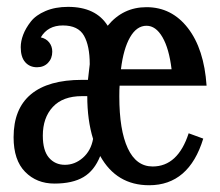

<svg xmlns="http://www.w3.org/2000/svg" viewBox="-20 -527 646 565"><path d="M429.2 -37.1Q503.4 -37.1 535.2 -134.8L578.1 -119.1Q536.1 18.1 418.9 18.1Q322.8 18.1 274.9 -67.9Q257.8 -24.9 225.6 -5.9Q193.4 13.2 140.1 13.2Q87.9 13.2 54 -21.2Q20 -55.7 20 -123Q20 -207 71 -249.5Q122.1 -292 221.2 -292H238.8Q239.3 -299.8 244.1 -337.9Q244.1 -392.1 227.1 -422.1Q210 -452.1 165 -452.1Q120.6 -452.1 100.1 -417Q115.7 -413.6 124.8 -402.1Q133.8 -390.6 133.8 -375Q133.8 -355 121.3 -342Q108.9 -329.1 88.9 -329.1Q67.4 -329.1 54.2 -344Q41 -358.9 41 -388.2Q41 -405.8 48.3 -425Q55.7 -444.3 70.6 -463.4Q85.4 -482.4 114 -494.6Q142.6 -506.8 180.2 -506.8Q262.2 -506.8 296.9 -451.2Q341.8 -505.9 411.1 -505.9Q485.4 -505.9 533 -444.3Q580.6 -382.8 587.9 -274.9H332Q331.1 -265.1 331.1 -243.2Q331.1 -144 356 -90.6Q380.9 -37.1 429.2 -37.1ZM411.1 -451.2Q382.3 -451.2 362.8 -417.5Q343.3 -383.8 335.9 -323.2H484.9Q477.5 -384.3 458 -417.7Q438.5 -451.2 411.1 -451.2ZM170.9 -42Q200.2 -42 223.9 -62.7Q247.6 -83.5 253.9 -118.2Q236.8 -173.3 236.8 -244.1H221.2Q165 -244.1 135.5 -212.4Q106 -180.7 106 -127.9Q106 -84 124 -63Q142.1 -42 170.9 -42Z"/></svg>

Font: Margherita Semibold
Style: Regular
Weight: 600
Designer: James Puckett
Foundry: Dunwich Type Founders
Version: Version 1.008;hotconv 1.0.109;makeotfexe 2.5.65596